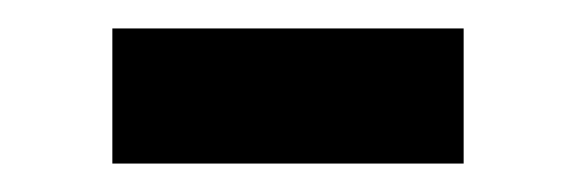

<svg xmlns="http://www.w3.org/2000/svg" viewBox="-20 -336 405 135"><path d="M59 -221V-316H306V-221Z"/></svg>

Font: Nunito Sans 10pt Condensed
Style: Bold
Weight: 700
Width: 3
Designer: Vernon Adams
Foundry: Vernon Adams
Version: Version 3.101;gftools[0.9.27]